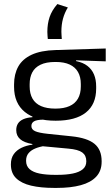

<svg xmlns="http://www.w3.org/2000/svg" viewBox="-20 -745 552 953"><path d="M256.2 -145.8Q156.5 -145.8 103.1 -189.3Q49.8 -232.8 49.8 -314.2V-326.3Q49.8 -376.9 70.5 -414.4Q91.3 -451.9 136.8 -473.2Q182.4 -494.5 256.1 -496.6L504.8 -504.3V-440.5L357.8 -445.6L357.7 -441.8Q392.2 -434.8 414 -417.8Q435.9 -400.9 446.6 -375.3Q457.3 -349.8 457.3 -315.9V-305.2Q457.3 -227.3 406.4 -186.6Q355.4 -145.8 256.2 -145.8ZM252.6 122.9H264.2Q309.2 122.9 341.3 116.3Q373.3 109.7 390.8 95.1Q408.3 80.6 408.3 56.3V54.7Q408.3 26.5 388.2 11.7Q368.1 -3.1 319.2 -7.3L181.1 -20.1L203.9 -21Q176 -16.8 154.7 -7.9Q133.5 0.9 121.5 15.6Q109.5 30.3 109.5 52.4V53.5Q109.5 79.2 126.9 94.6Q144.3 109.9 176.4 116.4Q208.6 122.9 252.6 122.9ZM247.9 187.7Q182.2 187.7 134.2 176.4Q86.3 165 60.2 139.7Q34.1 114.4 34.1 72.2V70.2Q34.1 40.2 48.3 20.1Q62.5 0.1 86.9 -11.5Q111.2 -23.2 140.9 -27L140.6 -30.2Q99.5 -37.1 80.1 -54.2Q60.6 -71.3 60.6 -99V-99.5Q60.6 -118.3 69.2 -131.8Q77.8 -145.3 95.7 -153.3Q113.6 -161.3 141 -163.3V-173.3L233.8 -150L196.1 -151.2Q161.9 -150.7 148.9 -142.7Q135.8 -134.8 135.8 -119.7V-119.2Q135.8 -102.4 154.3 -93.9Q172.8 -85.4 217.6 -80.7L335.8 -68.4Q413.5 -60.3 449 -31.1Q484.5 -1.9 484.5 55.2V57.6Q484.5 103.2 457.5 132Q430.6 160.8 380.9 174.2Q331.3 187.7 262.6 187.7ZM255.1 -205.9Q296.8 -205.9 324.7 -218.3Q352.7 -230.7 366.9 -255.4Q381.1 -280.1 381.1 -315.8V-328Q381.1 -363.2 367.2 -387.5Q353.3 -411.9 325.9 -424.6Q298.5 -437.4 257.1 -437.4H254.1Q209 -437.4 180.9 -423.7Q152.7 -410 139.9 -385.3Q127.2 -360.6 127.2 -327.4V-316.1Q127.2 -280.2 141.3 -255.5Q155.4 -230.8 183.9 -218.3Q212.3 -205.9 255.1 -205.9ZM217.3 -551.5Q216.8 -558.2 215.9 -567.3Q215 -576.5 215 -586.8Q215 -627 226.2 -660.3Q237.4 -693.6 264.8 -724.9L316.8 -708Q300.7 -681.5 292.7 -652.4Q284.7 -623.3 284.7 -587.7Q284.7 -578.5 285.5 -569.5Q286.2 -560.5 286.7 -551.5Z"/></svg>

Font: Anek Latin Medium
Style: Regular
Weight: 500
Designer: Yesha Goshar
Foundry: Ek Type
Version: Version 1.003